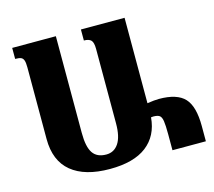

<svg xmlns="http://www.w3.org/2000/svg" viewBox="-103 -841 1091 977"><g transform="rotate(-15 442.5 -352.0)"><path d="M868 -80V0H692V-83Q692 -132 688.5 -154Q685 -176 675 -183.5Q665 -191 642 -191L630 -190Q622 -94 554.5 -42Q487 10 361 10Q229 10 158.5 -48Q88 -106 88 -221V-598Q88 -624 83.5 -636Q79 -648 69 -652Q59 -656 39 -656V-714H269V-204Q269 -131 291 -98.5Q313 -66 362 -66Q403 -66 426.5 -101Q450 -136 450 -206V-598Q450 -633 438.5 -644.5Q427 -656 401 -656V-714H631V-264Q669 -270 693 -270Q788 -270 828 -227Q868 -184 868 -80Z"/></g></svg>

Font: Noto Serif Armenian Black Narrow
Style: Regular
Weight: 900
Width: 4
Designer: Monotype Design team
Foundry: Monotype Imaging Inc.
Version: Version 1.000